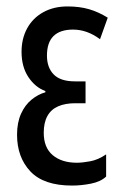

<svg xmlns="http://www.w3.org/2000/svg" viewBox="-20 -567 376 597"><path d="M204 10Q116 10 74.5 -34Q33 -78 33 -148Q33 -186 45.5 -213.5Q58 -241 78.5 -257.5Q99 -274 121 -280V-284Q90 -295 68.5 -327Q47 -359 47 -406Q47 -447 64.5 -479Q82 -511 114.5 -529Q147 -547 190 -547Q227 -547 256.5 -538.5Q286 -530 315 -512L291 -445Q271 -460 250 -467.5Q229 -475 207 -475Q167 -475 146.5 -455Q126 -435 126 -394Q126 -357 147 -335.5Q168 -314 213 -314H246V-246H214Q183 -246 161 -236.5Q139 -227 127.5 -206.5Q116 -186 116 -154Q116 -108 144 -84.5Q172 -61 219 -61Q236 -61 260.5 -65.5Q285 -70 310 -87V-18Q293 -2 263 4Q233 10 204 10Z"/></svg>

Font: Noto Sans ExtraCondensed
Style: Regular
Weight: 400
Width: 2
Designer: Monotype Design Team
Foundry: Monotype Imaging Inc.
Version: Version 2.013